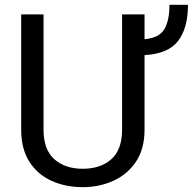

<svg xmlns="http://www.w3.org/2000/svg" viewBox="-20 -771 804 801"><path d="M489.3 -710.9H583V-607.4Q644 -612.8 665.5 -649.2Q687 -685.5 687 -751H764.2Q764.2 -653.3 722.7 -599.9Q681.2 -546.4 583 -541V-230Q583 -149.9 547.4 -96.7Q511.7 -43.5 452.9 -16.8Q394 9.8 325.2 9.8Q252.9 9.8 194.6 -16.8Q136.2 -43.5 102.3 -96.7Q68.4 -149.9 68.4 -230V-710.9H161.6V-230Q161.6 -146.5 206.8 -106.7Q252 -66.9 325.2 -66.9Q399.4 -66.9 444.3 -106.7Q489.3 -146.5 489.3 -230Z"/></svg>

Font: Vazirmatn UI FD
Style: Regular
Weight: 400
Designer: Saber Rastikerdar
Foundry: Saber Rastikerdar
Version: Version 33.003